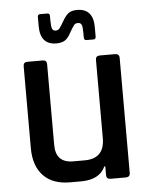

<svg xmlns="http://www.w3.org/2000/svg" viewBox="-51 -748 620 791"><g transform="rotate(-5 258.5 -352.5)"><path d="M134 -652V-690Q134 -701 144 -701H174Q184 -701 184 -690V-671Q184 -645 188 -636.5Q192 -628 202 -628Q212 -628 218 -635Q224 -642 237.5 -665.5Q251 -689 264 -697Q277 -705 297 -705Q364 -705 364 -628V-590Q364 -578 355 -578H325Q315 -578 315 -590V-608Q315 -634 311 -642.5Q307 -651 296.5 -651Q286 -651 281 -645.5Q276 -640 263 -618Q250 -592 236 -583.5Q222 -575 201 -575Q134 -575 134 -652ZM252 0H207Q135 0 96.5 -40.5Q58 -81 58 -155V-493Q58 -510 75 -510H138Q155 -510 155 -493V-159Q155 -85 227 -85H275Q357 -85 357 -170V-493Q357 -510 374 -510H437Q455 -510 455 -493V-17Q455 0 437 0H374Q357 0 357 -17V-53H353Q329 0 252 0Z"/></g></svg>

Font: Rajdhani Semibold
Style: Regular
Weight: 600
Designer: Satya Rajpurohit, Jyotish Sonowal
Foundry: Indian Type Foundry
Version: Version 1.200;PS 1.0;hotconv 1.0.78;makeotf.lib2.5.61930; tt